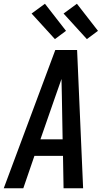

<svg xmlns="http://www.w3.org/2000/svg" viewBox="-37 -1001 557 1021"><path d="M-17 0 257 -735H373L405 0H301L298 -172H146L87 0ZM296 -260 292 -490Q292 -513 291 -535.5Q290 -558 290 -581Q282 -558 274 -535.5Q266 -513 258 -490L178 -260ZM425 -793 301 -929 372 -981 484 -837ZM255 -793 131 -929 202 -981 314 -837Z"/></svg>

Font: Iosevka Semibold Oblique
Style: Regular
Weight: 600
Italic angle: -9°
Monospace: yes
Designer: Belleve Invis
Foundry: Belleve Invis
Version: Version 32.5.0; ttfautohint (v1.8.4)